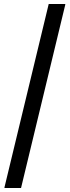

<svg xmlns="http://www.w3.org/2000/svg" viewBox="-20 -820 348 958"><path d="M305 -800 306 -798 85 118H3L2 116L223 -800Z"/></svg>

Font: Minipax
Style: Bold
Weight: 600
Designer: Raphaël Ronot, Igor Stepanchenko (Cyrillic)
Foundry: steppetype
Version: Version 1.002